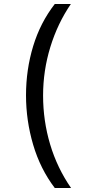

<svg xmlns="http://www.w3.org/2000/svg" viewBox="-20 -812 459 967"><path d="M256 135Q183 39 147 -83Q111 -205 111 -332Q111 -461 147 -579.5Q183 -698 256 -792H337Q270 -694 233.5 -575Q197 -456 197 -331Q197 -204 232.5 -85Q268 34 338 135Z"/></svg>

Font: hexlhindi05
Style: Book
Weight: 400
Designer: Jelle Bosma - Monotype Design Team
Foundry: Monotype Imaging Inc.
Version: Version 2.003